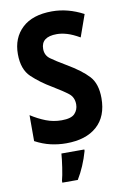

<svg xmlns="http://www.w3.org/2000/svg" viewBox="-101 -783 703 1064"><g transform="rotate(-10 250.0 -251.5)"><path d="M456 -203Q456 -284 416.5 -327Q377 -370 297 -417Q241 -450 213 -470.5Q185 -491 185 -527Q185 -595 273 -595Q300 -595 330.5 -586Q361 -577 401 -554L445 -678Q358 -724 269 -724Q159 -724 100.5 -669Q42 -614 42 -523Q42 -437 88.5 -393Q135 -349 198 -312Q256 -277 284 -255Q312 -233 312 -193Q312 -163 292 -141.5Q272 -120 218 -120Q172 -120 130.5 -136Q89 -152 47 -179V-33Q90 -10 133 0Q176 10 221 10Q332 10 394 -45Q456 -100 456 -203ZM248 221Q289 154 313 69V61H184Q182 91 175 138Q168 185 161 210V221Z"/></g></svg>

Font: Noto Sans Mono UI Condensed ExtraBold
Style: Regular
Weight: 800
Width: 3
Designer: Monotype Design team
Foundry: Monotype Imaging Inc.
Version: 1.000